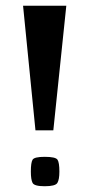

<svg xmlns="http://www.w3.org/2000/svg" viewBox="-20 -640 310 666"><path d="M103 -188 60 -620H210L165 -188ZM135 6Q99 6 93 -5.5Q87 -17 87 -45Q87 -76 93 -86Q99 -96 135 -96Q173 -96 179.5 -86Q186 -76 186 -45Q186 -17 179 -5.5Q172 6 135 6Z"/></svg>

Font: Smooch Sans Black
Style: Regular
Weight: 900
Designer: Robert E. Leuschke
Foundry: Robert E. Leuschke
Version: Version 1.010; ttfautohint (v1.8.3)